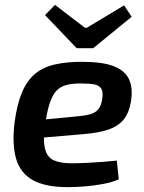

<svg xmlns="http://www.w3.org/2000/svg" viewBox="-20 -757 592 789"><path d="M317 -503Q402 -503 448.5 -484.5Q495 -466 511 -429.5Q527 -393 518 -339Q510 -292 487.5 -265Q465 -238 425.5 -224.5Q386 -211 325 -206L79 -185L90 -259L308 -280Q338 -283 356.5 -289.5Q375 -296 385.5 -310Q396 -324 400 -350Q405 -379 396 -393Q387 -407 366 -410.5Q345 -414 310 -414Q276 -414 252 -407.5Q228 -401 212 -384Q196 -367 185.5 -336.5Q175 -306 167 -256Q156 -184 164.5 -147.5Q173 -111 200.5 -98.5Q228 -86 274 -86Q299 -86 332 -87.5Q365 -89 398.5 -91.5Q432 -94 460 -97L468 -20Q441 -8 403.5 -1Q366 6 328.5 9Q291 12 258 12Q166 12 114.5 -17Q63 -46 46 -105.5Q29 -165 40 -255Q50 -329 70.5 -377.5Q91 -426 124 -453.5Q157 -481 205 -492Q253 -503 317 -503ZM490 -735 521 -688 363 -559H295L165 -695L206 -737L329 -643H337Z"/></svg>

Font: Exo 2 SemiBold
Style: Italic
Weight: 600
Italic angle: -8°
Designer: Natanael Gama
Foundry: Natanael Gama
Version: Version 2.010